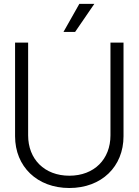

<svg xmlns="http://www.w3.org/2000/svg" viewBox="-20 -944 705 976"><path d="M332.5 11.7C496.6 11.7 607.9 -97.2 607.9 -251.5V-727.5H541.5V-255.9C541.5 -134.8 459 -50.8 332.5 -50.8C206.1 -50.8 123 -134.8 123 -255.9V-727.5H56.6V-251.5C56.6 -97.2 168.9 11.7 332.5 11.7ZM302.7 -781.7H361.8L459.5 -924.3H383.3Z"/></svg>

Font: Guggenheim Sans Display Light
Style: Regular
Weight: 300
Designer: Modified by Tom Baber under direction of Pentagram Design 2023
Foundry: rsms
Version: Version 1.001;Glyphs 3.1.2 (3151)